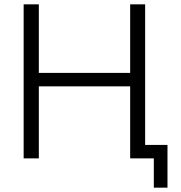

<svg xmlns="http://www.w3.org/2000/svg" viewBox="-20 -730 832 885"><path d="M649 -710V0H580V-332H159V0H89V-710H159V-394H580V-710ZM689 135V0H596V-62H752V135Z"/></svg>

Font: Raleway
Style: Regular
Weight: 400
Designer: Matt McInerney, Pablo Impallari, Rodrigo Fuenzalida
Foundry: Matt McInerney, Pablo Impallari, Rodrigo Fuenzalida
Version: Version 4.101;RELEASE